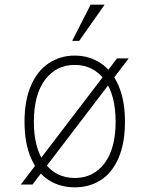

<svg xmlns="http://www.w3.org/2000/svg" viewBox="-20 -790 640 822"><path d="M300 -512Q220 -512 172.5 -448Q125 -384 125 -269Q125 -154 172.5 -91Q220 -28 300 -28Q380 -28 427.5 -91Q475 -154 475 -269Q475 -384 427.5 -448Q380 -512 300 -512ZM300 -552Q362 -552 411 -519.5Q460 -487 487.5 -423.5Q515 -360 515 -269Q515 -177 487.5 -113.5Q460 -50 411.5 -19Q363 12 300 12Q237 12 188.5 -19Q140 -50 112.5 -113.5Q85 -177 85 -269Q85 -360 112.5 -423.5Q140 -487 189 -519.5Q238 -552 300 -552ZM531 -540 119 0H69L481 -540ZM428 -770 319 -615H289L368 -770Z"/></svg>

Font: Fliege Mono Thin
Style: Regular
Weight: 100
Version: Version 0.020;Glyphs 3.3 (3306)